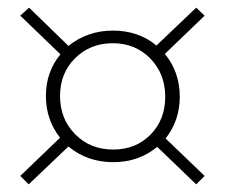

<svg xmlns="http://www.w3.org/2000/svg" viewBox="-20 -482 588 502"><path d="M413 -120 515 -22 493 0 391 -98Q343 -58 276 -58Q208 -58 159 -99L55 0L33 -22L137 -122Q100 -169 100 -231Q100 -294 138 -340L33 -441L56 -462L159 -362Q209 -402 275 -402Q342 -402 389 -363L493 -462L515 -441L411 -341Q450 -294 450 -229Q450 -167 413 -120ZM412 -229Q412 -289 373 -329Q334 -369 275 -369Q216 -369 176.5 -330Q137 -291 137 -231Q137 -171 176.5 -131Q216 -91 276 -91Q335 -91 373.5 -130Q412 -169 412 -229Z"/></svg>

Font: Ysabeau Light
Style: Regular
Weight: 300
Designer: Christian Thalmann (Catharsis Fonts)
Version: Version 0.003